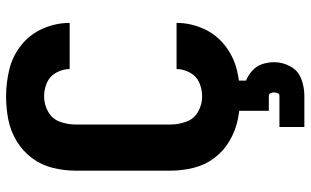

<svg xmlns="http://www.w3.org/2000/svg" viewBox="-210 -572 997 616"><g transform="rotate(-90 288.0 -264.5)"><path d="M286 8Q330 8 373 -3Q416 -14 451 -42Q486 -70 504 -111Q522 -152 522 -196H374Q374 -174 362.5 -153Q351 -132 330 -123Q309 -114 286 -114Q260 -114 237 -127Q214 -140 205 -165Q196 -190 196 -215V-520Q196 -546 205 -570.5Q214 -595 237 -608Q260 -621 286 -621Q309 -621 330 -612Q351 -603 362.5 -582Q374 -561 374 -539H522Q522 -583 504 -624.5Q486 -666 451 -694Q416 -722 373 -732.5Q330 -743 286 -743Q249 -743 212.5 -736Q176 -729 143.5 -709.5Q111 -690 88.5 -660Q66 -630 57 -593.5Q48 -557 48 -520V-215Q48 -178 57 -141.5Q66 -105 88.5 -75Q111 -45 143.5 -26Q176 -7 212.5 0.5Q249 8 286 8ZM188 214H288Q316 214 342.5 204Q369 194 382.5 169Q396 144 396 117Q396 98 390 79.5Q384 61 369.5 47.5Q355 34 337 27V0H240V100H288Q294 100 296.5 105.5Q299 111 299 117Q299 123 296.5 128.5Q294 134 288 134H188Z"/></g></svg>

Font: Iosevka Sparkle Heavy
Style: Regular
Weight: 900
Designer: Belleve Invis
Foundry: Belleve Invis
Version: Version 4.5.0; ttfautohint (v1.8.3)